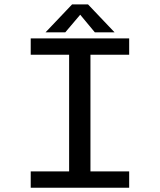

<svg xmlns="http://www.w3.org/2000/svg" viewBox="-20 -880 750 900"><path d="M585.5 -623.5H404V-76.5H585.5V0H124V-76.5H304V-623.5H124V-700H585.5ZM517 -728.5H424.5L356 -811L286 -728.5H193.5L318 -859.5H392.5Z"/></svg>

Font: League Mono
Style: Regular
Weight: 400
Width: 6
Designer: Tyler Finck
Foundry: The League of Moveable Type / Tyler Finck
Version: Version 2.300;RELEASE